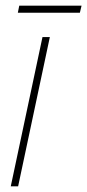

<svg xmlns="http://www.w3.org/2000/svg" viewBox="-20 -658 308 678"><path d="M262 -613 268 -638H48L43 -613ZM44 0 156 -527H130L18 0Z"/></svg>

Font: Noto Sans Display SemiCondensed Thin
Style: Italic
Weight: 250
Width: 4
Designer: Monotype Design team
Foundry: Monotype Imaging Inc.
Version: 1.000